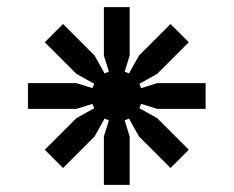

<svg xmlns="http://www.w3.org/2000/svg" viewBox="-20 -618 652 536"><path d="M270 -102V-237L284 -282L272 -287L244 -237L156 -149L105 -200L193 -288L243 -316L238 -328L193 -314H58V-386H193L238 -372L243 -384L193 -412L105 -500L156 -551L244 -463L272 -413L284 -418L270 -463V-598H342V-463L328 -418L340 -413L368 -463L456 -551L507 -500L419 -412L369 -384L374 -372L419 -386H554V-314H419L374 -328L369 -316L419 -288L507 -200L456 -149L368 -237L340 -287L328 -282L342 -237V-102Z"/></svg>

Font: Space Mono
Style: Regular
Weight: 400
Monospace: yes
Designer: Colophon Foundry + Benjamin Critton
Foundry: Colophon Foundry & Benjamin Critton
Version: Version 1.003; ttfautohint (v1.8.4.7-5d5b)